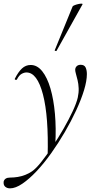

<svg xmlns="http://www.w3.org/2000/svg" viewBox="-74 -751 534 1052"><path d="M-19 281Q-35 281 -45.5 272Q-56 263 -54 244Q-48 222 -19 222Q2 222 23.5 218.5Q45 215 65 207Q85 199 101 188Q123 173 152 136.5Q181 100 213 52.5Q245 5 274 -45.5Q303 -96 324 -141Q345 -186 352 -216Q358 -243 357 -267.5Q356 -292 351 -312Q346 -332 342 -346.5Q338 -361 338 -368Q338 -380 346 -388Q354 -396 368 -396Q388 -396 395 -381.5Q402 -367 402 -345Q402 -308 386.5 -257Q371 -206 343.5 -146.5Q316 -87 281 -27Q246 33 206.5 88.5Q167 144 126.5 187Q86 230 48.5 255.5Q11 281 -19 281ZM187 108Q193 -112 161.5 -233Q130 -354 71 -354Q58 -354 44 -346Q30 -338 19 -316Q17 -312 11.5 -313.5Q6 -315 7 -319Q26 -357 46.5 -376Q67 -395 94 -395Q130 -395 157.5 -360.5Q185 -326 202.5 -266Q220 -206 227 -127.5Q234 -49 229 40ZM236 -473Q235 -470 229.5 -472Q224 -474 226 -476L324 -716Q326 -719 334.5 -722.5Q343 -726 354 -728.5Q365 -731 372.5 -731Q380 -731 378 -727Z"/></svg>

Font: Cormorant Light
Style: Italic
Weight: 300
Italic angle: -10°
Designer: Christian Thalmann (Catharsis Fonts)
Foundry: Catharsis Fonts
Version: Version 4.000